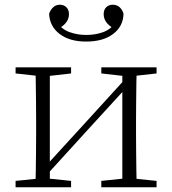

<svg xmlns="http://www.w3.org/2000/svg" viewBox="-20 -793 730 813"><path d="M345 -617Q274 -617 232 -649.5Q190 -682 188 -735Q194 -752 205.5 -762.5Q217 -773 233 -773Q250 -773 261 -762.5Q272 -752 272 -733Q272 -714 260.5 -698.5Q249 -683 228 -672L219 -701Q241 -669 274.5 -657Q308 -645 345 -645Q384 -645 417 -657Q450 -669 472 -701L463 -672Q442 -683 430.5 -698.5Q419 -714 419 -733Q419 -752 430 -762.5Q441 -773 457 -773Q475 -773 486.5 -762.5Q498 -752 503 -735Q502 -682 459.5 -649.5Q417 -617 345 -617ZM46 0V-27L154 -38H175L281 -27V0ZM409 0V-27L514 -38H535L643 -27V0ZM130 0Q131 -24 131.5 -64.5Q132 -105 132.5 -148.5Q133 -192 133 -226V-283Q133 -316 132.5 -359.5Q132 -403 131.5 -443.5Q131 -484 130 -508H191V0ZM171 -45 141 -61H147L331 -262L516 -465L544 -447H538L354 -246ZM498 0V-508H559Q558 -484 557.5 -443.5Q557 -403 556.5 -359.5Q556 -316 556 -283V-226Q556 -192 556.5 -148.5Q557 -105 557.5 -64.5Q558 -24 559 0ZM46 -482V-508H281V-482L176 -470H155ZM409 -482V-508H643V-482L536 -470H515Z"/></svg>

Font: Noto Serif HK
Style: Regular
Weight: 200
Designer: Ryoko NISHIZUKA 西塚涼子 (kana & ideographs); Frank Grießhammer (Latin, Greek & Cyrillic); Wenlong ZHANG 张文龙 (bopomofo); San
Foundry: Adobe
Version: Version 2.001;hotconv 1.1.0;makeotfexe 2.6.0